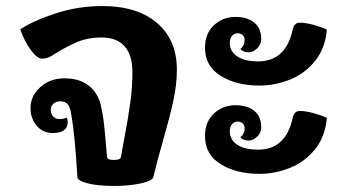

<svg xmlns="http://www.w3.org/2000/svg" viewBox="-20 -606 1146 635"><path d="M236 -20Q232 -87 227 -139.5Q222 -192 215 -231Q212 -251 204 -261Q196 -271 180 -271Q165 -271 156.5 -263Q148 -255 148 -243Q148 -229 156 -220.5Q164 -212 177 -212Q190 -212 200 -217Q204 -212 204 -203Q204 -166 154 -166Q122 -166 101.5 -190Q81 -214 81 -249Q81 -289 113.5 -318Q146 -347 193 -347Q243 -347 274.5 -322Q306 -297 315 -251Q323 -213 326.5 -172Q330 -131 331 -121L334 -86Q336 -77 357 -77Q379 -77 380 -87L389 -137Q404 -215 411 -267Q418 -319 418 -368Q418 -423 392.5 -452.5Q367 -482 316 -482Q270 -482 234 -466.5Q198 -451 160 -427Q148 -419 139 -415.5Q130 -412 119 -412Q103 -412 82 -440.5Q61 -469 47 -509Q91 -538 165 -562Q239 -586 318 -586Q434 -586 499.5 -530Q565 -474 565 -375Q565 -326 553 -271.5Q541 -217 517 -133Q501 -79 487 -20Q484 -8 445.5 0.5Q407 9 357 9Q304 9 270.5 0.5Q237 -8 236 -20Z M658 -448Q658 -495 687.5 -522.5Q717 -550 758 -550Q799 -550 821.5 -531Q844 -512 844 -477Q844 -459 830.5 -446Q817 -433 802 -433Q793 -433 785 -436.5Q777 -440 775 -445Q781 -448 785 -456Q789 -464 789 -474Q789 -484 782.5 -490Q776 -496 766 -496Q755 -496 747.5 -487.5Q740 -479 740 -464Q740 -436 764.5 -419.5Q789 -403 834 -403Q925 -403 948 -508Q953 -531 971 -531Q992 -531 1020 -523Q1048 -515 1061 -508Q1056 -447 1022.5 -405Q989 -363 939.5 -343Q890 -323 838 -323Q762 -323 710 -355Q658 -387 658 -448ZM658 -156Q658 -203 687.5 -230.5Q717 -258 758 -258Q799 -258 821.5 -239Q844 -220 844 -185Q844 -167 830.5 -154Q817 -141 802 -141Q793 -141 785 -144.5Q777 -148 775 -153Q781 -156 785 -164Q789 -172 789 -182Q789 -192 782.5 -198Q776 -204 766 -204Q755 -204 747.5 -195.5Q740 -187 740 -172Q740 -144 764.5 -127.5Q789 -111 834 -111Q925 -111 948 -216Q953 -239 971 -239Q992 -239 1020 -231Q1048 -223 1061 -216Q1056 -155 1022.5 -113Q989 -71 939.5 -51Q890 -31 838 -31Q762 -31 710 -63Q658 -95 658 -156Z"/></svg>

Font: Krub
Style: Bold
Weight: 700
Version: Version 1.000; ttfautohint (v1.6)